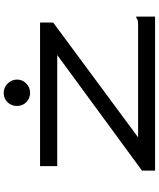

<svg xmlns="http://www.w3.org/2000/svg" viewBox="70 -930 860 1040"><g transform="rotate(-90 500.0 -410.0)"><path d="M96 -71 722 -530H120V-623H898V-552L276 -92H886Q903 -92 910 -94Q917 -96 923 -102H930V0H96ZM517 -677Q487 -677 466.5 -697.5Q446 -718 446 -748Q446 -778 466 -799Q486 -820 517 -820Q546 -820 567.5 -798.5Q589 -777 589 -748Q589 -718 567.5 -697.5Q546 -677 517 -677Z"/></g></svg>

Font: Inconsolata UltraExpanded SemiBold
Style: Regular
Weight: 600
Width: 9
Monospace: yes
Designer: Raph Levien, Cyreal, Brenton Simpson
Foundry: Raph Levien, Cyreal, Google
Version: Version 3.001; ttfautohint (v1.8.2.53-6de2)